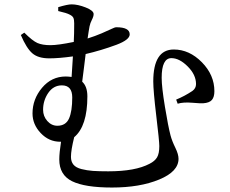

<svg xmlns="http://www.w3.org/2000/svg" viewBox="-20 -797 1040 868"><path d="M239.3 -228.5Q277.3 -228.5 292 -261.2Q306.6 -293.9 306.6 -356.4Q306.6 -411.1 259.8 -411.1Q221.7 -411.1 198.2 -377Q174.8 -342.8 174.8 -300.8Q174.8 -271.5 193.8 -250Q212.9 -228.5 239.3 -228.5ZM243.2 -747.1V-764.6Q285.2 -777.3 303.7 -777.3Q332 -777.3 367.7 -763.2Q403.3 -749 403.3 -733.4Q403.3 -722.7 395.5 -707.5Q387.7 -692.4 384.8 -677.7Q383.8 -673.8 380.9 -655.3Q377.9 -636.7 376 -623Q410.2 -633.8 439.9 -646.5Q469.7 -659.2 484.4 -666.5Q499 -673.8 505.9 -673.8Q566.4 -673.8 566.4 -641.6Q566.4 -617.2 506.8 -594.7Q435.5 -568.4 367.2 -552.7Q365.2 -536.1 359.9 -493.2Q354.5 -450.2 351.6 -427.7Q375 -406.2 375 -361.3Q375 -226.6 315.4 -176.8Q300.8 -118.2 300.8 -87.9Q300.8 -66.4 312 -52.7Q323.2 -39.1 348.1 -32.7Q373 -26.4 399.9 -24.4Q426.8 -22.5 469.7 -22.5Q591.8 -22.5 656.2 -56.6Q679.7 -68.4 689.9 -85.4Q700.2 -102.5 700.2 -136.7Q700.2 -159.2 686.5 -272.9Q672.9 -386.7 672.9 -428.7Q672.9 -573.2 765.6 -573.2Q835.9 -573.2 892.6 -515.6Q949.2 -458 949.2 -384.8Q949.2 -358.4 938 -345.2Q926.8 -332 898.4 -330.1Q889.6 -329.1 849.1 -332.5Q808.6 -335.9 783.2 -328.1L776.4 -346.7Q814.5 -362.3 849.6 -385.7Q866.2 -397.5 866.2 -417Q866.2 -459 828.6 -496.6Q791 -534.2 754.9 -534.2Q710.9 -534.2 710.9 -445.3Q710.9 -403.3 725.6 -314.5Q740.2 -225.6 751 -184.6Q757.8 -159.2 772.5 -129.4Q787.1 -99.6 787.1 -79.1Q787.1 -21.5 699.7 14.6Q612.3 50.8 486.3 50.8Q364.3 50.8 306.2 22.5Q248 -5.9 248 -76.2Q248 -105.5 255.9 -156.2H252Q201.2 -156.2 164.1 -195.3Q127 -234.4 127 -284.2Q127 -348.6 169.9 -399.9Q212.9 -451.2 277.3 -451.2Q286.1 -451.2 303.7 -449.2Q305.7 -479.5 309.6 -542Q246.1 -533.2 203.1 -533.2Q152.3 -533.2 126 -556.2Q99.6 -579.1 74.2 -638.7L89.8 -649.4Q127 -612.3 149.4 -602.5Q171.9 -592.8 208 -592.8Q242.2 -592.8 313.5 -607.4Q315.4 -643.6 315.4 -691.4Q315.4 -709 311.5 -716.8Q307.6 -724.6 295.9 -730.5Q282.2 -738.3 243.2 -747.1Z"/></svg>

Font: GenYoMin TW TTF Medium
Style: Regular
Weight: 500
Version: Version 1.300